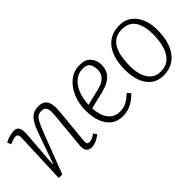

<svg xmlns="http://www.w3.org/2000/svg" viewBox="10 -1012 1522 1522"><g transform="rotate(-45 770.5 -251.5)"><path d="M563 -30Q552 -20 534.5 -9.5Q517 1 498 7.5Q479 14 460 14Q431 14 415 -4Q399 -22 402 -61L431 -369Q436 -428 425 -451Q414 -474 382 -474Q358 -474 341.5 -464Q325 -454 309.5 -425Q294 -396 271 -337L142 0H102L119 -432Q120 -452 114.5 -463.5Q109 -475 92 -475Q81 -475 64 -470Q47 -465 24 -456L12 -488Q23 -494 41 -501Q59 -508 78.5 -512.5Q98 -517 112 -517Q150 -517 161 -491.5Q172 -466 168 -415L145 -115L151 -114L238 -360Q258 -417 278.5 -451.5Q299 -486 325 -501.5Q351 -517 387 -517Q429 -517 450.5 -498.5Q472 -480 478 -445.5Q484 -411 479 -364L451 -67Q450 -48 454 -38.5Q458 -29 477 -29Q492 -29 508 -35.5Q524 -42 544 -57Z M851 -517Q916 -517 946.5 -481.5Q977 -446 977 -394Q977 -354 962.5 -326.5Q948 -299 924 -281Q900 -263 871.5 -252.5Q843 -242 814 -235L680 -203Q682 -160 696 -119.5Q710 -79 740 -53.5Q770 -28 818 -28Q843 -28 865 -34Q887 -40 910 -55.5Q933 -71 960 -96L984 -69Q968 -52 949 -37Q930 -22 909 -10.5Q888 1 863.5 7.5Q839 14 810 14Q748 14 708 -18.5Q668 -51 649 -105.5Q630 -160 630 -225Q630 -305 658 -371Q686 -437 735.5 -477Q785 -517 851 -517ZM928 -390Q928 -412 922 -432.5Q916 -453 899 -466Q882 -479 850 -479Q801 -479 763 -448.5Q725 -418 703.5 -365Q682 -312 679 -243L819 -277Q853 -285 877 -299.5Q901 -314 914.5 -337Q928 -360 928 -390Z M1264 14Q1205 14 1163.5 -17Q1122 -48 1100.5 -104Q1079 -160 1079 -235Q1079 -293 1091 -344Q1103 -395 1129.5 -434Q1156 -473 1198 -495Q1240 -517 1299 -517Q1353 -517 1395 -488.5Q1437 -460 1461.5 -406Q1486 -352 1486 -274Q1486 -217 1473.5 -165Q1461 -113 1434.5 -73Q1408 -33 1366 -9.5Q1324 14 1264 14ZM1270 -24Q1333 -24 1369.5 -59.5Q1406 -95 1421.5 -152.5Q1437 -210 1437 -275Q1437 -336 1422.5 -382Q1408 -428 1376 -454Q1344 -480 1289 -480Q1242 -480 1211 -460.5Q1180 -441 1161.5 -406Q1143 -371 1135.5 -325.5Q1128 -280 1128 -229Q1128 -168 1144 -121.5Q1160 -75 1191.5 -49.5Q1223 -24 1270 -24Z"/></g></svg>

Font: Literata ExtraLight
Style: Italic
Weight: 250
Italic angle: -2°
Designer: Latin by Veronika Burian and Jose Scaglione. Greek by Irene Vlachou. Cyrillic by Vera Evstafieva
Foundry: TypeTogether
Version: Version 3.002